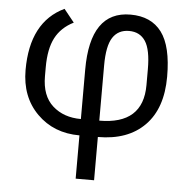

<svg xmlns="http://www.w3.org/2000/svg" viewBox="-52 -579 819 831"><g transform="rotate(5 357.5 -164.0)"><path d="M307 200V12Q195 12 122.5 -60.5Q50 -133 50 -250Q50 -459 195 -528L240 -472Q186 -445 161 -397Q136 -349 136 -269V-230Q136 -145 184 -102Q232 -59 307 -59V-274Q307 -528 482 -528Q572 -528 617.5 -467Q663 -406 663 -274Q663 -136 590 -62Q517 12 387 12V200ZM387 -59Q577 -59 577 -230V-299Q577 -384 553 -420.5Q529 -457 482 -457Q435 -457 411 -420.5Q387 -384 387 -299Z"/></g></svg>

Font: Anuphan
Style: Regular
Weight: 400
Designer: Mike Abbink, Paul van der Laan, Pieter van Rosmalen, Mint Tantisuwanna
Foundry: Bold Monday; Cadson Demak
Version: Version 3.002;hotconv 1.0.109;makeotfexe 2.5.65596